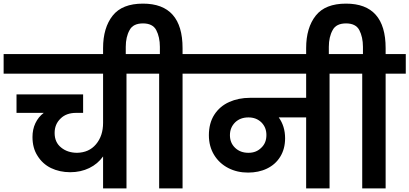

<svg xmlns="http://www.w3.org/2000/svg" viewBox="-41 -1038 2256 1058"><path d="M767 -740C767 -740 -21 -740 -21 -740C-21 -740 -21 -632 -21 -632C-21 -632 527 -632 527 -632C527 -632 527 -361 527 -361C527 -361 527 -361 527 -361C527 -313 514 -274 488 -243C462 -212 427 -197 384 -196C384 -196 384 -196 384 -196C349 -196 319 -206 296 -225C272 -244 260 -271 260 -305C260 -305 260 -305 260 -305C260 -338 271 -364 293 -385C314 -406 343 -416 378 -416C378 -416 417 -416 417 -416C417 -416 417 -518 417 -518C417 -518 50 -518 50 -518C50 -518 50 -416 50 -416C50 -416 200 -416 200 -416C200 -416 200 -416 200 -416C180 -401 165 -382 154 -359C143 -336 138 -310 138 -283C138 -283 138 -283 138 -283C138 -243 147 -208 166 -179C184 -150 209 -127 240 -112C271 -97 307 -89 346 -89C346 -89 346 -89 346 -89C385 -89 420 -97 451 -112C482 -127 508 -149 527 -176C527 -176 527 0 527 0C527 0 656 0 656 0C656 0 656 -632 656 -632C656 -632 767 -632 767 -632C767 -632 767 -740 767 -740Z M965 -740C965 -740 965 -773 965 -773C965 -773 965 -773 965 -773C965 -936 892 -1018 747 -1018C747 -1018 747 -1018 747 -1018C670 -1018 615 -996 580 -952C545 -908 527 -848 527 -773C527 -773 527 -711 527 -711C527 -711 652 -711 652 -711C652 -711 652 -780 652 -780C652 -780 652 -780 652 -780C652 -816 659 -847 673 -872C686 -897 711 -909 747 -909C747 -909 747 -909 747 -909C782 -909 807 -897 820 -872C833 -847 840 -816 840 -780C840 -780 840 -740 840 -740C840 -740 725 -740 725 -740C725 -740 725 -632 725 -632C725 -632 836 -632 836 -632C836 -632 836 0 836 0C836 0 965 0 965 0C965 0 965 -632 965 -632C965 -632 1076 -632 1076 -632C1076 -632 1076 -740 1076 -740C1076 -740 965 -740 965 -740Z M1886 -740C1886 -740 1034 -740 1034 -740C1034 -740 1034 -632 1034 -632C1034 -632 1646 -632 1646 -632C1646 -632 1646 -499 1646 -499C1646 -499 1337 -499 1337 -499C1337 -499 1337 -499 1337 -499C1294 -499 1256 -491 1222 -476C1187 -460 1160 -437 1140 -406C1120 -375 1110 -337 1110 -293C1110 -293 1110 -293 1110 -293C1110 -251 1120 -215 1139 -184C1158 -153 1184 -129 1217 -112C1250 -95 1286 -87 1326 -87C1326 -87 1326 -87 1326 -87C1364 -87 1399 -94 1430 -109C1461 -124 1485 -145 1503 -174C1521 -203 1530 -237 1530 -276C1530 -276 1530 -276 1530 -276C1530 -321 1518 -359 1495 -391C1495 -391 1646 -391 1646 -391C1646 -391 1646 0 1646 0C1646 0 1775 0 1775 0C1775 0 1775 -632 1775 -632C1775 -632 1886 -632 1886 -632C1886 -632 1886 -740 1886 -740ZM1328 -196C1328 -196 1328 -196 1328 -196C1298 -196 1274 -205 1255 -223C1236 -241 1226 -264 1226 -293C1226 -293 1226 -293 1226 -293C1226 -322 1236 -345 1255 -364C1274 -382 1298 -391 1328 -391C1328 -391 1328 -391 1328 -391C1357 -391 1380 -382 1399 -364C1418 -345 1427 -322 1427 -294C1427 -294 1427 -294 1427 -294C1427 -265 1418 -242 1399 -224C1380 -205 1357 -196 1328 -196Z M2084 -740C2084 -740 2084 -773 2084 -773C2084 -773 2084 -773 2084 -773C2084 -936 2011 -1018 1866 -1018C1866 -1018 1866 -1018 1866 -1018C1789 -1018 1734 -996 1699 -952C1664 -908 1646 -848 1646 -773C1646 -773 1646 -711 1646 -711C1646 -711 1771 -711 1771 -711C1771 -711 1771 -780 1771 -780C1771 -780 1771 -780 1771 -780C1771 -816 1778 -847 1792 -872C1805 -897 1830 -909 1866 -909C1866 -909 1866 -909 1866 -909C1901 -909 1926 -897 1939 -872C1952 -847 1959 -816 1959 -780C1959 -780 1959 -740 1959 -740C1959 -740 1844 -740 1844 -740C1844 -740 1844 -632 1844 -632C1844 -632 1955 -632 1955 -632C1955 -632 1955 0 1955 0C1955 0 2084 0 2084 0C2084 0 2084 -632 2084 -632C2084 -632 2195 -632 2195 -632C2195 -632 2195 -740 2195 -740C2195 -740 2084 -740 2084 -740Z"/></svg>

Font: Girnar Poppins
Style: SemiBold
Weight: 500
Designer: Ninad Kale (Devanagari), Jonny Pinhorn (Latin)
Foundry: Indian Type Foundry
Version: ""